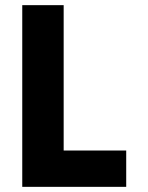

<svg xmlns="http://www.w3.org/2000/svg" viewBox="-20 -723 573 741"><path d="M225.7 -703.1H65.9V-1.9H467.1V-142.1H225.7Z"/></svg>

Font: Sztylet
Style: Bd
Weight: 700
Foundry: Cannot Into Space Fonts, PlusOne Fonts
Version: Version 0.12